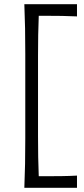

<svg xmlns="http://www.w3.org/2000/svg" viewBox="-20 -784 403 919"><path d="M96.5 115Q99 55.5 100 0Q101 -55.5 101 -121V-526Q101 -592.5 100 -648.2Q99 -704 96.5 -764H348.5V-705.5Q314.5 -707 276.8 -707.8Q239 -708.5 187.5 -708.5H165.5Q163.5 -662 162.8 -615.8Q162 -569.5 162 -516.5V-131.5Q162 -78.5 162.8 -32.8Q163.5 13 165.5 59.5H192.5Q235.5 59.5 274 59Q312.5 58.5 348.5 56.5V115Z"/></svg>

Font: Commissioner Flair Light
Style: Regular
Weight: 300
Designer: Kostas Bartsokas
Foundry: Kostas Bartsokas
Version: Version 1.000; ttfautohint (v1.8.3)